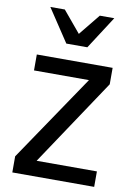

<svg xmlns="http://www.w3.org/2000/svg" viewBox="-107 -1089 815 1156"><g transform="rotate(10 300.0 -510.5)"><path d="M52 -98.5 410 -627.5H74V-725H537.5V-624.5L184 -94.5H552.5V0H52ZM104.5 -1021H193L301.5 -891L407 -1021H495.5L366 -820.5H237.5Z"/></g></svg>

Font: JuliaMono Medium
Style: Regular
Weight: 500
Monospace: yes
Designer: cormullion
Foundry: corm
Version: Version 0.054; ttfautohint (v1.8.4)